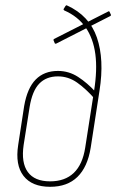

<svg xmlns="http://www.w3.org/2000/svg" viewBox="-20 -711 447 739"><path d="M173 8Q103 8 70.5 -34Q38 -76 50 -153L73 -303Q85 -372 117.5 -405Q150 -438 203 -438Q245 -438 280.5 -415Q316 -392 348 -357L345 -330Q311 -369 277 -393Q243 -417 203 -417Q158 -417 131 -389Q104 -361 94 -299L71 -153Q61 -85 87 -49Q113 -13 173 -13Q230 -13 264 -45.5Q298 -78 308 -143L342 -361Q355 -442 347 -502.5Q339 -563 309.5 -605.5Q280 -648 227 -671Q225 -673 224.5 -674.5Q224 -676 226 -678L232 -688Q234 -690 235 -690.5Q236 -691 238 -690Q324 -651 353 -566.5Q382 -482 363 -362L329 -142Q317 -68 278 -30Q239 8 173 8ZM196 -543Q192 -542 191 -544L186 -556Q185 -559 188 -561L397 -667Q400 -669 402 -665L407 -654Q408 -651 404 -649Z"/></svg>

Font: Sofia Sans Condensed Thin
Style: Italic
Weight: 250
Italic angle: -9°
Version: Version 4.100